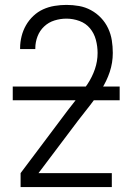

<svg xmlns="http://www.w3.org/2000/svg" viewBox="-20 -763 540 783"><path d="M64 0H436V-57H137L299 -272Q323 -303 347.5 -334Q372 -365 393.5 -398.5Q415 -432 427.5 -469.5Q440 -507 440 -547Q440 -573 436 -598.5Q432 -624 421 -647.5Q410 -671 392 -690Q374 -709 351 -721.5Q328 -734 302.5 -738.5Q277 -743 251 -743Q227 -743 202.5 -739Q178 -735 156 -725Q134 -715 116 -698Q98 -681 86 -660Q74 -639 68 -615Q62 -591 62 -567Q62 -566 62 -565Q62 -564 62 -563H124Q124 -564 124 -564.5Q124 -565 124 -566Q124 -591 133 -614.5Q142 -638 160 -655Q178 -672 202 -679.5Q226 -687 251 -687Q278 -687 304 -677.5Q330 -668 347 -647.5Q364 -627 371 -600.5Q378 -574 378 -547Q378 -513 367 -481Q356 -449 337.5 -421Q319 -393 298 -366.5Q277 -340 257 -314L64 -57ZM32 -354H468V-410H32Z"/></svg>

Font: Iosevka SS09 Light
Style: Regular
Weight: 300
Monospace: yes
Designer: Belleve Invis
Foundry: Belleve Invis
Version: Version 5.2.1; ttfautohint (v1.8.3)